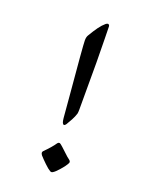

<svg xmlns="http://www.w3.org/2000/svg" viewBox="-125 -693 610 781"><g transform="rotate(20 179.5 -302.0)"><path d="M159.2 -293.9Q140.1 -506.8 140.1 -529.3Q140.1 -543.9 145.5 -552.2Q160.2 -577.1 172.1 -593.5Q184.1 -609.9 196.8 -620.6Q202.1 -624.5 205.6 -624.5Q208.5 -624.5 210.7 -621.8Q212.9 -619.1 212.9 -615.2L213.9 -564.9Q215.3 -462.4 215.3 -460.9V-256.3Q215.3 -245.6 213.9 -238.8Q209.5 -224.6 201.2 -209.2Q192.9 -193.8 186.5 -183.6Q185.5 -182.6 183.3 -179.7Q181.2 -176.8 177.7 -176.8Q169.4 -176.8 167 -202.1ZM131.8 -40Q131.8 -44.4 134.8 -47.4Q164.1 -76.7 177.7 -97.2Q180.7 -101.6 185.5 -101.6Q188 -101.6 190.2 -99.9Q192.4 -98.1 193.4 -97.7Q198.2 -94.2 217.8 -75.7Q238.8 -55.7 244.1 -52.7Q251.5 -47.4 251.5 -42Q251.5 -39.6 249.8 -36.6Q248 -33.7 247.1 -31.7Q242.2 -22.5 226.1 -4.2Q210 14.2 201.2 19Q198.2 21 195.3 21Q191.9 21 189 19Q180.2 14.2 163.6 -1.7Q147 -17.6 136.2 -29.8Q131.8 -36.1 131.8 -40Z"/></g></svg>

Font: David Libre
Style: Regular
Weight: 400
Version: Version 1.000